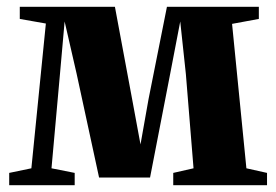

<svg xmlns="http://www.w3.org/2000/svg" viewBox="-20 -543 810 563"><path d="M7 0V-36L72 -49.5L114.5 -474L38 -487.5V-523H317L367.5 -252L392 -119.5L415.5 -252L469.5 -523H739V-487.5L660.5 -473L702.5 -49.5L763 -36V0H488V-36L547.5 -49.5L525 -326L508.5 -480L479 -326.5L420 -22.5H270.5L204.5 -327.5L169.5 -480L156 -327.5L131 -49.5L199 -36V0Z"/></svg>

Font: Merriweather 96pt ExtraBold
Style: Regular
Weight: 800
Version: Version 2.100